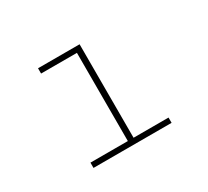

<svg xmlns="http://www.w3.org/2000/svg" viewBox="-98 -602 820 756"><g transform="rotate(-30 312.5 -224.5)"><path d="M134 0H489V-24H330V-449H141V-425H304V-24H134Z"/></g></svg>

Font: Inconsolata Expanded ExtraLight
Style: Regular
Weight: 200
Width: 7
Monospace: yes
Designer: Raph Levien, Cyreal, Brenton Simpson
Foundry: Raph Levien, Cyreal, Google
Version: Version 3.100